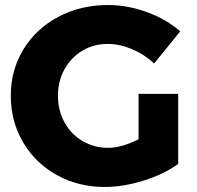

<svg xmlns="http://www.w3.org/2000/svg" viewBox="-20 -732 783 765"><path d="M532 -358H690V-79Q634 -38 552.5 -12.5Q471 13 398 13Q292 13 206.5 -34.5Q121 -82 72 -165Q23 -248 23 -351Q23 -453 73.5 -535.5Q124 -618 212.5 -665Q301 -712 410 -712Q488 -712 566 -683.5Q644 -655 698 -607L594 -479Q556 -515 506.5 -536Q457 -557 409 -557Q353 -557 308 -530Q263 -503 237 -456Q211 -409 211 -351Q211 -292 237 -244.5Q263 -197 309 -170Q355 -143 411 -143Q464 -143 532 -177Z"/></svg>

Font: Montserrat arm2
Style: Bold
Weight: 700
Designer: Julieta Ulanovsky
Foundry: Julieta Ulanovsky
Version: Version 6.000